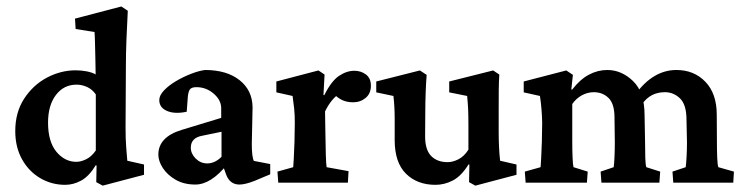

<svg xmlns="http://www.w3.org/2000/svg" viewBox="-20 -566 2306 595"><path d="M298.3 9.3 278.3 -1.5 279.3 -52.7 276.9 -54.2Q256.3 -20 231.9 -6.6Q207.5 6.8 182.1 6.8Q140.1 6.8 104.7 -13.9Q69.3 -34.7 48.3 -72.3Q27.3 -109.9 27.3 -159.7Q27.3 -217.8 54.7 -260Q82 -302.2 125 -325.2Q168 -348.1 214.8 -348.1Q231 -348.1 248 -345Q265.1 -341.8 276.4 -335.4Q276.4 -355.5 275.6 -382.1Q274.9 -408.7 274.4 -432.4Q273.9 -456.1 272.9 -466.8L214.4 -476.1L212.4 -508.3L356 -545.9L376 -532.7Q373.5 -483.9 371.8 -442.1Q370.1 -400.4 370.1 -354.5L369.1 -172.4Q369.1 -133.8 371.1 -109.4Q373 -85 374.5 -67.9L426.3 -56.2V-24.4ZM216.8 -64.5Q230.5 -64.5 247.1 -72.5Q263.7 -80.6 276.9 -99.6V-273.4Q265.6 -289.6 249.5 -296.6Q233.4 -303.7 217.3 -303.7Q177.7 -303.7 153.3 -271.7Q128.9 -239.7 128.9 -186Q128.9 -127 154.8 -95.7Q180.7 -64.5 216.8 -64.5Z M585.4 5.9Q549.8 5.9 524.2 -9Q498.5 -23.9 484.6 -45.4Q470.7 -66.9 470.7 -86.9Q470.7 -141.6 543.5 -163.6L665.5 -200.7V-230.5Q665.5 -255.9 642.1 -275.9Q618.7 -295.9 588.9 -295.9Q574.2 -295.9 568.8 -289.3Q563.5 -282.7 562 -265.1L558.6 -219.7Q521.5 -211.9 497.6 -222.2Q473.6 -232.4 473.6 -255.9Q473.6 -270.5 488.3 -285.9Q502.9 -301.3 525.6 -314.7Q548.3 -328.1 572.5 -337.4Q596.7 -346.7 615.2 -349.1Q682.6 -349.1 722.4 -317.6Q762.2 -286.1 762.7 -233.4L760.3 -120.6Q760.3 -80.1 766.6 -67.4L817.4 -57.6V-25.9L768.6 -5.4Q739.7 5.9 722.2 5.9Q692.9 5.9 681.2 -23.9L668.5 -59.6L684.1 -56.6Q633.8 5.9 585.4 5.9ZM622.1 -59.6Q646 -59.6 666.5 -80.1V-157.7L607.4 -145.5Q571.3 -139.2 571.3 -108.4Q571.3 -89.8 586.4 -74.7Q601.6 -59.6 622.1 -59.6Z M842.3 0 839.8 -34.2 888.7 -47.9Q889.2 -52.7 890.4 -75Q891.6 -97.2 892.6 -127L893.6 -186.5Q893.6 -210 891.6 -229.5Q889.6 -249 886.7 -268.6L836.4 -279.8V-313.5L966.8 -347.7L985.8 -335L982.4 -271.5L984.9 -271Q1006.8 -314.9 1030.5 -330.8Q1054.2 -346.7 1078.1 -346.7Q1098.6 -346.7 1114 -335.2Q1129.4 -323.7 1129.4 -300.3Q1129.4 -275.9 1113 -262.5Q1096.7 -249 1074.2 -249Q1056.2 -249 1041.5 -255.4Q1026.9 -261.7 1010.3 -278.8L1031.7 -275.9Q1005.9 -258.8 987.3 -220.7L988.3 -157.2Q988.8 -116.2 989.7 -86.2Q990.7 -56.2 992.2 -47.9L1060.1 -35.6L1058.1 0Z M1529.8 -67.9 1580.6 -56.2V-24.4L1453.1 9.3L1433.6 -1.5L1434.6 -55.7L1432.1 -56.6Q1409.7 -20.5 1383.5 -6.8Q1357.4 6.8 1329.6 6.8Q1272.9 6.8 1238 -27.8Q1203.1 -62.5 1203.1 -131.8V-199.2Q1203.1 -235.4 1199.2 -268.6L1146 -279.8V-313.5L1281.2 -347.7L1302.2 -334Q1300.3 -311 1299.1 -278.8Q1297.9 -246.6 1297.9 -212.9L1297.4 -143.6Q1297.4 -101.6 1316.2 -82.5Q1335 -63.5 1367.2 -63.5Q1383.3 -63.5 1400.9 -72.5Q1418.5 -81.5 1431.6 -102.1V-179.2Q1431.6 -208 1430.7 -228Q1429.7 -248 1427.7 -268.6L1372.1 -279.8V-313.5L1508.3 -347.7L1527.3 -335Q1525.9 -313 1525.6 -286.1Q1525.4 -259.3 1525.4 -218.8V-157.2Q1525.4 -133.8 1526.4 -112.1Q1527.3 -90.3 1529.8 -67.9Z M1608.9 0 1606.4 -34.2 1655.3 -47.9Q1655.8 -53.2 1657 -74.5Q1658.2 -95.7 1659.2 -127L1660.2 -186.5Q1659.2 -229.5 1653.3 -268.6L1603 -279.8V-313.5L1734.9 -347.7L1755.4 -334L1750.5 -289.1L1752.9 -288.1Q1777.8 -320.3 1805.2 -334.7Q1832.5 -349.1 1861.8 -349.1Q1906.2 -349.1 1941.9 -314.7Q1977.5 -280.3 1977.5 -209L1979 -127.4Q1979 -100.6 1979.7 -77.4Q1980.5 -54.2 1982.9 -47.9L2025.9 -34.2L2023.4 0H1843.8L1841.3 -34.2L1881.8 -47.9Q1883.3 -58.1 1884.3 -80.1Q1885.3 -102.1 1885.3 -125.5L1884.3 -201.7Q1884.3 -244.6 1865.7 -262.5Q1847.2 -280.3 1820.3 -280.3Q1801.3 -280.3 1783.4 -270.8Q1765.6 -261.2 1753.4 -243.7V-128.4Q1753.4 -100.6 1754.4 -77.4Q1755.4 -54.2 1757.3 -47.9L1801.3 -34.2L1798.8 0ZM2066.4 0 2064 -34.2 2105 -47.9Q2106.4 -58.1 2107.7 -80.6Q2108.9 -103 2108.9 -125.5L2107.4 -194.8Q2107.4 -241.7 2087.4 -261Q2067.4 -280.3 2040.5 -280.3Q1995.6 -280.3 1970.2 -243.7L1948.2 -272.5Q2003.4 -349.1 2076.2 -349.1Q2130.9 -349.1 2166 -312.5Q2201.2 -275.9 2201.2 -210.4L2201.7 -127.4Q2201.7 -100.6 2202.6 -77.4Q2203.6 -54.2 2206.1 -47.9L2254.4 -34.2L2252.4 0Z"/></svg>

Font: Lateef SemiBold
Style: Regular
Weight: 600
Designer: SIL International
Foundry: SIL International
Version: Version 4.200